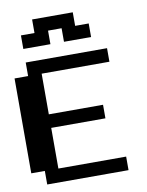

<svg xmlns="http://www.w3.org/2000/svg" viewBox="-84 -811 669 872"><g transform="rotate(-10 250.0 -375.0)"><path d="M62.5 -687.5H125V-750H312.5V-687.5H375V-625H250V-687.5H187.5V-625H62.5ZM0 -500H62.5V-562.5H437.5V-500H125V-312.5H375V-250H125V-62.5H437.5V0H62.5V-62.5H0Z"/></g></svg>

Font: NeoDunggeunmo
Style: Regular
Weight: 400
Monospace: yes
Version: Version 1.600